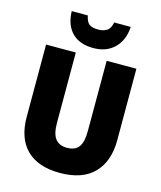

<svg xmlns="http://www.w3.org/2000/svg" viewBox="-137 -1139 968 1154"><g transform="rotate(15 347.5 -562.0)"><path d="M629 -362Q629 -231 557.5 -157Q486 -83 345 -83Q210 -83 138.5 -153.5Q67 -224 67 -358V-807H252V-370Q252 -301 276 -270.5Q300 -240 348 -240Q399 -240 421.5 -270.5Q444 -301 444 -371V-807H629ZM531 -1041Q527 -959 477.5 -909.5Q428 -860 346 -860Q260 -860 213 -907.5Q166 -955 164 -1041H264Q272 -1001 290.5 -988Q309 -975 346 -975Q377 -975 399 -988.5Q421 -1002 428 -1041Z"/></g></svg>

Font: Noto Sans Telugu UI SemiCondensed Black
Style: Regular
Weight: 900
Width: 4
Designer: Jelle Bosma - Monotype Design Team
Foundry: Monotype Imaging Inc.
Version: Version 2.005; ttfautohint (v1.8.4.7-5d5b)